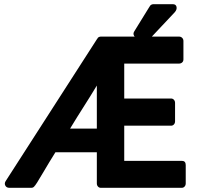

<svg xmlns="http://www.w3.org/2000/svg" viewBox="-20 -898 991 918"><path d="M849 -129Q868 -129 868 -109V-21Q868 -12 862.5 -6Q857 0 849 0H462Q454 0 448.5 -6Q443 -12 443 -21V-170H245Q230 -147 216 -123Q202 -99 188 -76Q177 -59 167.5 -42Q158 -25 147 -10V-11Q141 0 130 0H25Q11 0 5.5 -10.5Q0 -21 7 -32L445 -713V-712Q447 -718 452 -720.5Q457 -723 462 -723H836Q845 -723 851 -717Q857 -711 857 -702V-614Q857 -605 851 -599.5Q845 -594 836 -594H574V-427H798Q806 -427 811.5 -421Q817 -415 817 -406V-318Q817 -309 811.5 -303Q806 -297 798 -297H574V-129ZM443 -283V-489Q411 -436 379 -386Q347 -336 315 -283ZM706 -723Q704 -721 698.5 -719Q693 -717 691 -717H637Q627 -717 621 -727Q615 -737 622 -748L696 -868V-867Q698 -873 703.5 -875.5Q709 -878 713 -878H806Q821 -878 824 -865.5Q827 -853 816 -840Z"/></svg>

Font: Stadtwerke
Style: Bold
Weight: 700
Designer: Santiago Orozco
Foundry: Typemade
Version: Version 1.003